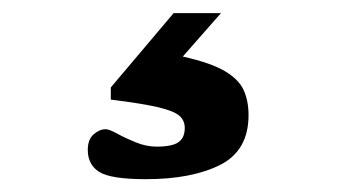

<svg xmlns="http://www.w3.org/2000/svg" viewBox="-20 -40 540 292"><path d="M202 232.5Q148.5 232.5 131 221.5Q113.5 210.5 113.5 188Q113.5 172 122.5 164.2Q131.5 156.5 140.5 156.5Q146 156.5 158.2 163.2Q170.5 170 186.5 176.5Q202.5 183 218 183Q242 183 251.5 176.2Q261 169.5 261 154.5Q261 143.5 253 136.2Q245 129 221 123.2Q197 117.5 148.5 111.5V93L244 -20H316L258 46Q300.5 55.5 322 68.2Q343.5 81 350.8 97.5Q358 114 358 135Q358 189 314.8 210.8Q271.5 232.5 202 232.5Z"/></svg>

Font: Newsreader 6pt
Style: Bold
Weight: 700
Designer: Hugues Gentile
Foundry: Production Type
Version: Version 1.003; ttfautohint (v1.8.3)